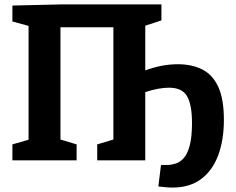

<svg xmlns="http://www.w3.org/2000/svg" viewBox="-20 -724 1064 867"><path d="M991 -183Q991 -91 965 -22Q939 47 887.5 85Q836 123 759 123Q744 123 728.5 121.5Q713 120 695 118L707 21H733Q753 21 773.5 14.5Q794 8 810.5 -11Q827 -30 837 -68Q847 -106 847 -169Q847 -250 825 -289Q803 -328 743 -328Q720 -328 693 -323Q666 -318 636 -308V0H419V-72L492 -94V-601H253V-94L326 -72V0H36V-72L109 -93V-607L36 -627V-699L253 -704H709V-632L636 -608V-406Q711 -434 783 -434Q847 -434 894 -410Q941 -386 966 -331Q991 -276 991 -183Z"/></svg>

Font: Bitter
Style: Bold
Weight: 700
Designer: Sol Matas, and Bitter project Authors
Foundry: Sol Matas
Version: Version 2.001